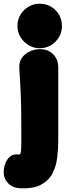

<svg xmlns="http://www.w3.org/2000/svg" viewBox="-90 -790 369 1035"><path d="M18 225Q-21 223 -45.5 198.5Q-70 174 -70 139Q-70 97 -48.5 67.5Q-27 38 9 43Q17 44 20 38Q23 32 24 14.5Q25 -3 25 -35Q25 -110 24.5 -169.5Q24 -229 21.5 -289Q19 -349 14 -423Q12 -454 27 -476.5Q42 -499 68.5 -512Q95 -525 125 -525Q169 -525 196.5 -497.5Q224 -470 224 -426Q224 -351 224 -291Q224 -231 224 -170.5Q224 -110 224 -35Q224 11 218.5 58.5Q213 106 193 144.5Q173 183 131.5 205.5Q90 228 18 225ZM124 -530Q91 -530 64 -546.5Q37 -563 20.5 -590Q4 -617 4 -650Q4 -684 20.5 -711Q37 -738 64 -754Q91 -770 124 -770Q158 -770 185 -754Q212 -738 228 -711Q244 -684 244 -650Q244 -617 228 -590Q212 -563 185 -546.5Q158 -530 124 -530Z"/></svg>

Font: Winky Sans Black
Style: Regular
Weight: 900
Designer: Simon Atzbach
Foundry: typofactur
Version: Version 1.205